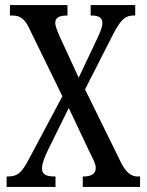

<svg xmlns="http://www.w3.org/2000/svg" viewBox="-20 -734 577 754"><path d="M6 0H198V-41H195C160 -41 145 -50 145 -72C145 -93 157 -121 170 -148L250 -310L329 -143C351 -99 356 -89 356 -74C356 -52 339 -41 308 -41H305V0H530V-41H519C499 -41 476 -54 456 -94L314 -383L425 -601C455 -658 473 -673 504 -673H511V-714H336V-673H338C363 -673 382 -668 382 -644C382 -626 373 -607 362 -583L289 -429L217 -585C208 -606 197 -630 197 -644C197 -660 206 -673 242 -673H245V-714H19V-673H29C60 -673 78 -659 96 -620L225 -356L94 -110C66 -57 50 -41 11 -41H6Z"/></svg>

Font: Noto Serif Myanmar ExtCond
Style: Regular
Weight: 400
Width: 2
Designer: Ben Mitchell and the Monotype Design Team
Foundry: Monotype Imaging Inc.
Version: Version 2.106